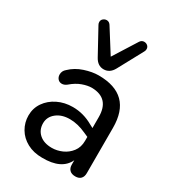

<svg xmlns="http://www.w3.org/2000/svg" viewBox="-186 -865 882 977"><g transform="rotate(30 255.0 -376.5)"><path d="M48 -143Q48 -186 71.5 -220Q95 -254 135 -273.5Q175 -293 223 -293Q286 -293 343 -260L362 -250V-314Q362 -424 258 -426Q233 -426 202.5 -415Q172 -404 142 -378Q128 -367 114 -367Q99 -367 90 -377.5Q81 -388 81 -403Q81 -424 98 -438Q130 -469 174.5 -483.5Q219 -498 256 -498Q452 -498 452 -303V-37Q452 -16 441 -4.5Q430 7 409 7Q387 7 375.5 -4.5Q364 -16 364 -36V-62Q330 11 215 9Q165 9 127 -11.5Q89 -32 68.5 -67Q48 -102 48 -143ZM233 -59Q263 -59 292.5 -72Q322 -85 342 -111Q362 -137 362 -175V-198L337 -209Q287 -232 241 -232Q193 -232 162.5 -207.5Q132 -183 132 -146Q132 -107 159 -83Q186 -59 233 -59ZM206 -574 126 -720Q122 -727 122 -735Q122 -747 131 -754.5Q140 -762 151 -762Q165 -762 174 -749L261 -611L348 -749Q357 -762 371 -762Q383 -762 391.5 -754.5Q400 -747 400 -735Q400 -727 396 -720L317 -574Q297 -537 261 -537Q226 -537 206 -574Z"/></g></svg>

Font: SN Pro
Style: Regular
Weight: 400
Designer: Tobias Whetton
Foundry: Supernotes
Version: Version 1.003